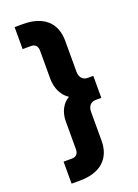

<svg xmlns="http://www.w3.org/2000/svg" viewBox="-171 -815 767 1066"><g transform="rotate(-20 212.5 -282.5)"><path d="M59 180H109C230 180 297 118 297 13V-157C297 -191 315 -211 345 -211H377V-341H345C315 -341 297 -361 297 -395V-578C297 -683 230 -745 109 -745H59V-615H109C133 -615 147 -600 147 -574V-409C147 -352 170 -304 210 -278C170 -255 147 -210 147 -155V9C147 35 133 50 109 50H59Z"/></g></svg>

Font: Mluvka ExtraBold
Style: Regular
Weight: 800
Designer: Modified by Jiří Krblich, Original typeface by Gumpita Rahayu
Foundry: Gumpita Rahayu & Jiří Krblich
Version: Version 2.000;Glyphs 3.1.1 (3134)